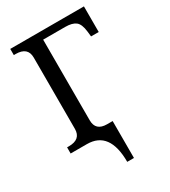

<svg xmlns="http://www.w3.org/2000/svg" viewBox="-221 -820 1002 1135"><g transform="rotate(-30 280.5 -252.0)"><path d="M38.1 0V-42H50.8Q132.8 -42 132.8 -113.8V-600.1Q132.8 -671.9 50.8 -671.9H38.1V-713.9H541V-539.1H488.8L484.9 -574.2Q479 -627.4 455.6 -645.8Q432.1 -664.1 384.8 -664.1H233.9V-113.8Q233.9 -42 311 -42H349.1V210H303.2Q303.2 0 148.9 0Z"/></g></svg>

Font: Noto Serif
Style: Regular
Weight: 400
Designer: Monotype Design team
Foundry: Monotype Imaging Inc.
Version: Version 1.02